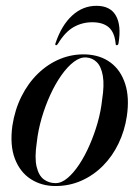

<svg xmlns="http://www.w3.org/2000/svg" viewBox="-20 -631 479 660"><path d="M274.5 -444Q325 -442 360 -416Q395 -390 410.2 -343Q425.5 -296 416 -231.5Q408.5 -181.5 387.5 -137.8Q366.5 -94 334 -61.2Q301.5 -28.5 260 -10Q218.5 8.5 170.5 8.5Q123 8.5 86 -15.2Q49 -39 31.2 -85.2Q13.5 -131.5 22.5 -198.5Q31 -254 53.8 -299.5Q76.5 -345 110.5 -378Q144.5 -411 186.2 -428.2Q228 -445.5 274.5 -444ZM171 -1.5Q191.5 -1.5 212.2 -19Q233 -36.5 252.5 -66Q272 -95.5 288.2 -132.8Q304.5 -170 315.8 -210Q327 -250 331 -288Q339 -338.5 333.5 -370.2Q328 -402 313 -417Q298 -432 276.5 -433.5Q255.5 -435 233.5 -418.2Q211.5 -401.5 190.8 -372Q170 -342.5 152.8 -304.8Q135.5 -267 123.2 -225Q111 -183 106.5 -142Q98.5 -89 105.8 -58.2Q113 -27.5 130.5 -14.5Q148 -1.5 171 -1.5ZM297 -554.5Q262.5 -554.5 233 -537.8Q203.5 -521 179.5 -481Q176 -475.5 173 -475.5Q171 -475.5 170.2 -477.2Q169.5 -479 171 -483Q191.5 -544 228 -577.5Q264.5 -611 311.5 -611Q359 -611 378.2 -577.5Q397.5 -544 387.5 -483Q387 -479 385.2 -477.2Q383.5 -475.5 381.5 -475.5Q377.5 -475.5 377.5 -481Q374 -519.5 354 -537Q334 -554.5 297 -554.5Z"/></svg>

Font: Fraunces 120pt
Style: Italic
Weight: 400
Italic angle: -16°
Version: Version 1.000;[b76b70a41]